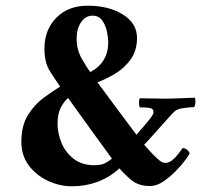

<svg xmlns="http://www.w3.org/2000/svg" viewBox="-20 -650 719 674"><path d="M288 -630Q362 -630 411.5 -599Q461 -568 461 -517Q461 -473 439 -442Q417 -411 384.5 -391.5Q352 -372 322 -361Q332 -348 350 -323.5Q368 -299 389 -270.5Q410 -242 429 -217Q448 -192 459 -177Q471 -191 485 -207Q499 -223 509 -236.5Q519 -250 519 -256Q519 -269 505 -271Q491 -273 481 -273Q473 -273 471 -273Q468 -278 468 -291Q468 -304 472 -305L538 -304Q564 -303 597 -304.5Q630 -306 663 -307Q666 -306 666 -292.5Q666 -279 661 -274Q658 -274 645 -273Q632 -272 617.5 -269.5Q603 -267 594 -260Q589 -256 575.5 -241Q562 -226 545 -207Q528 -188 512 -170Q496 -152 486 -142Q490 -138 503.5 -122.5Q517 -107 533 -92.5Q549 -78 559 -78Q573 -78 585 -88Q597 -98 606.5 -110.5Q616 -123 621 -130Q637 -130 646 -112Q645 -108 631.5 -89.5Q618 -71 597.5 -50Q577 -29 553.5 -13Q530 3 507 3Q467 3 443 -16.5Q419 -36 399 -59Q366 -28 323 -12Q280 4 231 4Q191 4 150 -14.5Q109 -33 82 -68Q55 -103 55 -152Q55 -209 78 -246Q101 -283 133 -306.5Q165 -330 191 -346Q175 -369 155.5 -399.5Q136 -430 136 -479Q136 -545 177.5 -587.5Q219 -630 288 -630ZM373 -93Q363 -107 342.5 -135Q322 -163 298.5 -195.5Q275 -228 253.5 -258Q232 -288 219 -306Q203 -292 192.5 -270.5Q182 -249 182 -215Q182 -183 195.5 -149.5Q209 -116 238 -93Q267 -70 311 -70Q336 -70 349.5 -77.5Q363 -85 373 -93ZM305 -595Q280 -595 264.5 -572Q249 -549 249 -514Q249 -476 266.5 -445Q284 -414 297 -397Q329 -414 344.5 -440.5Q360 -467 360 -501Q360 -517 355.5 -539Q351 -561 339 -578Q327 -595 305 -595Z"/></svg>

Font: Amiri
Style: Bold
Weight: 700
Designer: Khaled Hosny
Version: Version 0.113